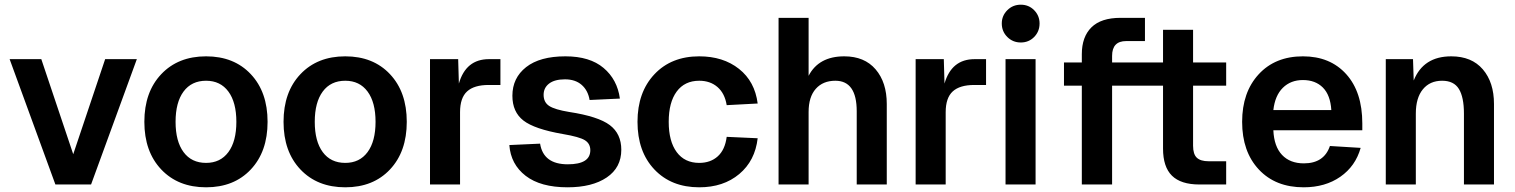

<svg xmlns="http://www.w3.org/2000/svg" viewBox="-20 -786 6455 818"><path d="M216 0 21 -534H156L292 -129L428 -534H563L368 0Z M1048.5 -64Q977 12 858 12Q739 12 667 -64Q595 -140 595 -267Q595 -394 667 -470Q739 -546 858 -546Q977 -546 1048.5 -470Q1120 -394 1120 -267Q1120 -140 1048.5 -64ZM858 -92Q919 -92 953 -138Q987 -184 987 -267Q987 -350 953 -396Q919 -442 858 -442Q796 -442 762 -396Q728 -350 728 -267Q728 -184 762 -138Q796 -92 858 -92Z M1641.5 -64Q1570 12 1451 12Q1332 12 1260 -64Q1188 -140 1188 -267Q1188 -394 1260 -470Q1332 -546 1451 -546Q1570 -546 1641.5 -470Q1713 -394 1713 -267Q1713 -140 1641.5 -64ZM1451 -92Q1512 -92 1546 -138Q1580 -184 1580 -267Q1580 -350 1546 -396Q1512 -442 1451 -442Q1389 -442 1355 -396Q1321 -350 1321 -267Q1321 -184 1355 -138Q1389 -92 1451 -92Z M1812 0V-534H1932L1935 -430Q1965 -534 2063 -534H2112V-424H2062Q2000 -424 1970 -396.5Q1940 -369 1940 -308V0Z M2398 12Q2283 12 2219.5 -37Q2156 -86 2150 -168L2281 -174Q2295 -86 2399 -86Q2495 -86 2495 -146Q2495 -174 2472 -188.5Q2449 -203 2378 -215Q2257 -236 2210 -272.5Q2163 -309 2163 -378Q2163 -454 2221.5 -500Q2280 -546 2389 -546Q2493 -546 2551.5 -496.5Q2610 -447 2621 -366L2492 -360Q2485 -401 2458 -424.5Q2431 -448 2387 -448Q2343 -448 2319.5 -430Q2296 -412 2296 -382Q2296 -350 2320 -334.5Q2344 -319 2405 -309Q2529 -290 2578 -253Q2627 -216 2627 -148Q2627 -72 2565 -30Q2503 12 2398 12Z M2959 12Q2840 12 2768 -64Q2696 -140 2696 -267Q2696 -393 2768 -469.5Q2840 -546 2959 -546Q3061 -546 3128.5 -492.5Q3196 -439 3208 -345L3076 -338Q3068 -388 3037 -415Q3006 -442 2959 -442Q2897 -442 2863 -396Q2829 -350 2829 -267Q2829 -184 2863 -138Q2897 -92 2959 -92Q3007 -92 3038 -120Q3069 -148 3076 -203L3208 -197Q3197 -101 3129.5 -44.5Q3062 12 2959 12Z M3297 0V-710H3425V-463Q3468 -546 3577 -546Q3663 -546 3710.5 -490.5Q3758 -435 3758 -343V0H3630V-312Q3630 -442 3539 -442Q3486 -442 3455.5 -407.5Q3425 -373 3425 -309V0Z M3881 0V-534H4001L4004 -430Q4034 -534 4132 -534H4181V-424H4131Q4069 -424 4039 -396.5Q4009 -369 4009 -308V0Z M4248 -686Q4248 -719 4271.5 -742.5Q4295 -766 4329 -766Q4363 -766 4386 -742.5Q4409 -719 4409 -686Q4409 -652 4386 -628.5Q4363 -605 4329 -605Q4295 -605 4271.5 -628.5Q4248 -652 4248 -686ZM4264 0V-534H4392V0Z M4718 -421V0H4589V-421H4513V-520H4589V-555Q4589 -629 4630 -669.5Q4671 -710 4754 -710H4858V-611H4778Q4718 -611 4718 -548V-520H4935V-659H5063V-520H5204V-421H5063V-165Q5063 -129 5079 -114Q5095 -99 5129 -99H5204V0H5090Q5011 0 4973 -37.5Q4935 -75 4935 -153V-421Z M5534 12Q5414 12 5343 -64Q5272 -140 5272 -267Q5272 -393 5342.5 -469.5Q5413 -546 5531 -546Q5647 -546 5715.5 -470Q5784 -394 5784 -260V-231H5405Q5408 -162 5442 -126Q5476 -90 5535 -90Q5621 -90 5646 -164L5777 -156Q5755 -78 5690.5 -33Q5626 12 5534 12ZM5405 -317H5652Q5648 -381 5616 -413Q5584 -445 5531 -445Q5479 -445 5445.5 -412Q5412 -379 5405 -317Z M5884 0V-534H6000L6003 -443Q6044 -546 6163 -546Q6250 -546 6297.5 -490.5Q6345 -435 6345 -343V0H6217V-302Q6217 -372 6195.5 -407Q6174 -442 6124 -442Q6072 -442 6042 -405.5Q6012 -369 6012 -302V0Z"/></svg>

Font: Txt Sans SemiBold
Style: Regular
Weight: 600
Designer: Open Source
Foundry: XRLN
Version: Version 1.0